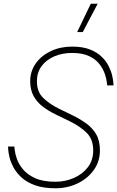

<svg xmlns="http://www.w3.org/2000/svg" viewBox="-20 -1000 629 1030"><path d="M278 10Q213 10 168.5 -6Q124 -22 96 -47.5Q68 -73 52.5 -102Q37 -131 31 -156.5Q25 -182 24 -198Q23 -214 23 -214H57Q57 -214 59 -195Q61 -176 70.5 -148Q80 -120 103.5 -91.5Q127 -63 169 -44Q211 -25 278 -25Q329 -25 375.5 -45Q422 -65 451 -102.5Q480 -140 480 -193Q480 -254 444 -288.5Q408 -323 357 -348L279 -386Q242 -404 211 -427Q180 -450 161 -483.5Q142 -517 142 -564Q142 -618 172 -660Q202 -702 253 -726Q304 -750 367 -750Q423 -750 461.5 -735Q500 -720 524.5 -696.5Q549 -673 562.5 -646Q576 -619 581.5 -595.5Q587 -572 588 -557Q589 -542 589 -542H555Q555 -542 553 -559.5Q551 -577 542.5 -603Q534 -629 514.5 -655Q495 -681 459 -698.5Q423 -716 367 -716Q314 -716 271 -697.5Q228 -679 203 -645Q178 -611 178 -564Q178 -507 212.5 -474Q247 -441 296 -417L368 -382Q407 -363 441 -339Q475 -315 495.5 -280.5Q516 -246 516 -193Q516 -133 482.5 -87Q449 -41 395 -15.5Q341 10 278 10ZM504 -980 424 -828H394L467 -980Z"/></svg>

Font: Be Vietnam Pro Variable Thin
Style: Italic
Weight: 100
Italic angle: -12°
Designer: Lam Bao, Tony Le, Vietanh Nguyen
Foundry: Yellow Type Foundry
Version: Version 1.002